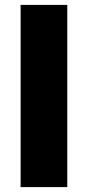

<svg xmlns="http://www.w3.org/2000/svg" viewBox="-20 -762 358 782"><path d="M64 0V-742H254V0Z"/></svg>

Font: MOST Montserrat ExtraBold
Style: Regular
Weight: 800
Designer: Julieta Ulanovsky
Foundry: Julieta Ulanovsky
Version: Version 8.000;March 11, 2024;FontCreator 15.0.0.2926 64-bit